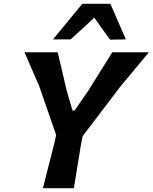

<svg xmlns="http://www.w3.org/2000/svg" viewBox="-20 -987 801 1007"><path d="M205 0Q220 -59 233.8 -113Q247.5 -167 264.5 -233.5L274.5 -279L185.5 -535.5Q167 -578.5 149 -619.5Q131 -660.5 108.5 -713H282.5Q293 -670 300.2 -638.5Q307.5 -607 314.2 -578.5Q321 -550 328.5 -516.5L360.5 -407H371L444 -513Q466 -548.5 484.5 -578Q503 -607.5 522.8 -639Q542.5 -670.5 569 -713H761Q722 -666 685.2 -621.8Q648.5 -577.5 613.5 -536L413.5 -273L405.5 -233.5Q394.5 -165 385.5 -111.2Q376.5 -57.5 367.5 0ZM557.5 -779Q537.5 -806.5 516.2 -835.8Q495 -865 474.5 -894.5Q444 -865.5 412.5 -836.8Q381 -808 350.5 -780.5H258Q297.5 -828 335.2 -874.2Q373 -920.5 411.5 -967H559Q579 -920.5 599.5 -873.5Q620 -826.5 640 -780.5Z"/></svg>

Font: Commissioner Loud SemiBold
Style: Italic
Weight: 600
Italic angle: -12°
Designer: Kostas Bartsokas
Foundry: Kostas Bartsokas
Version: Version 1.000; ttfautohint (v1.8.3)